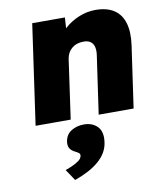

<svg xmlns="http://www.w3.org/2000/svg" viewBox="-93 -617 839 1007"><g transform="rotate(-10 326.5 -114.0)"><path d="M70 0 146 -533H320L313 -425L273 -413Q288 -451 321.5 -480.5Q355 -510 397.5 -527Q440 -544 484 -544Q544 -544 582 -519.5Q620 -495 634.5 -446.5Q649 -398 639 -328L592 0H406L451 -313Q454 -339 448.5 -356.5Q443 -374 428.5 -383Q414 -392 392 -391Q375 -391 359.5 -386Q344 -381 331.5 -370.5Q319 -360 312 -347Q305 -334 302 -318L257 0H164Q130 0 106.5 0Q83 0 70 0ZM225 316 185 256Q200 251 220.5 242Q241 233 257 221.5Q273 210 275 195Q276 186 270 181Q264 176 252 170Q231 160 223 146Q215 132 218 110Q224 73 253 55Q282 37 320 37Q365 37 392 64.5Q419 92 411 148Q407 177 392.5 201.5Q378 226 353.5 247Q329 268 296.5 285Q264 302 225 316Z"/></g></svg>

Font: Lexend ExtBd
Style: Italic
Weight: 800
Italic angle: -8.13011°
Designer: Bonnie Shaver-Troup, Thomas Jockin
Foundry: Lexend
Version: Version 1.007